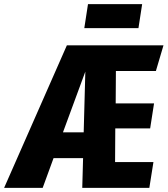

<svg xmlns="http://www.w3.org/2000/svg" viewBox="-73 -916 817 936"><path d="M687 -570H492L491 -412H678L659 -290H489L488 -126H675L655 0H328L332 -145H188L135 0H-53L253 -695H724ZM335 -271 343 -567 234 -271ZM602 -779H338L356 -896H620Z"/></svg>

Font: Fira Sans Extra Condensed ExtraBold
Style: Italic
Weight: 800
Width: 3
Italic angle: -8°
Designer: Carrois Corporate & Edenspiekermann AG
Foundry: Carrois Corporate GbR & Edenspiekermann AG
Version: Version 4.203